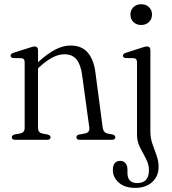

<svg xmlns="http://www.w3.org/2000/svg" viewBox="-20 -680 836 934"><path d="M165 -435.5V-377.5Q211.5 -419.5 249.2 -439Q287 -458.5 323.5 -458.5Q377 -458.5 406.5 -424.5Q436 -390.5 444 -329L479.5 -59.5Q483 -35 503 -30.5L527 -26Q541 -22 541 -12.5Q541 0 525 0H367.5Q351.5 0 351.5 -12.5Q351.5 -22 365 -25.5L392.5 -30.5Q417.5 -35.5 414.5 -59L379.5 -315Q372.5 -366.5 352 -391.2Q331.5 -416 293.5 -416Q267 -416 238 -401.8Q209 -387.5 174 -356L165 -348V-57.5Q165 -35 186 -30.5L212 -25.5Q226 -22 226 -12.5Q226 0 210 0H53.5Q37.5 0 37.5 -12.5Q37.5 -22 51.5 -26L79 -31Q100 -35.5 100 -57V-377.5Q100 -395.5 84.5 -397L44.5 -397.5Q31.5 -399.5 31.5 -409Q31.5 -418.5 46.5 -423.5L119 -446.5Q140.5 -454 148 -454Q165 -454 165 -435.5ZM666.5 -558.5Q643.5 -558.5 629 -572.8Q614.5 -587 614.5 -609Q614.5 -631 629.2 -645.2Q644 -659.5 666.5 -659.5Q690 -659.5 704.8 -645.2Q719.5 -631 719.5 -609Q719.5 -587.5 704.8 -573Q690 -558.5 666.5 -558.5ZM711.5 -40.5Q711.5 -8.5 721.5 20Q731.5 48.5 741.5 75.8Q751.5 103 751.5 131.5Q751.5 177 720.5 205.5Q689.5 234 638 234Q586.5 234 557.8 208.2Q529 182.5 529 147.5Q529 102.5 565.5 102.5Q581 102.5 590.5 114Q600 125.5 600 144.5V161.5Q600 210.5 648 210.5Q704.5 210 704.5 148Q704.5 119 690 92Q675.5 65 661 36.8Q646.5 8.5 646.5 -24V-377.5Q646.5 -395.5 631 -397L591 -397.5Q578 -399.5 578 -409Q578 -418.5 593 -423.5L665 -446.5Q675.5 -450 682.2 -452Q689 -454 694.5 -454Q711.5 -454 711.5 -435Z"/></svg>

Font: Fraunces 72pt Soft Light
Style: Regular
Weight: 300
Version: Version 1.000;[b76b70a41]